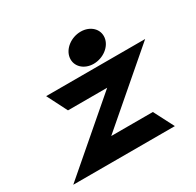

<svg xmlns="http://www.w3.org/2000/svg" viewBox="-142 -802 978 959"><g transform="rotate(-30 347.0 -322.0)"><path d="M410 -472C465 -472 516 -510 522 -558C528 -606 488 -644 433 -644C378 -644 327 -606 321 -558C315 -510 355 -472 410 -472ZM545 -116H305L694 -451H123L182 -335H408L19 0H605Z"/></g></svg>

Font: Charger
Style: HemiRT
Weight: 900
Designer: Jasper
Foundry: Cannot Into Space Fonts
Version: Version 0.99